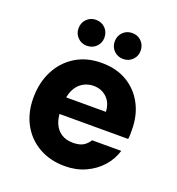

<svg xmlns="http://www.w3.org/2000/svg" viewBox="-132 -827 875 947"><g transform="rotate(20 305.5 -353.5)"><path d="M312 12Q235 12 176 -21.5Q117 -55 84.5 -114.5Q52 -174 52 -252Q52 -333 84.5 -395.5Q117 -458 175 -493.5Q233 -529 311 -529Q389 -529 445 -495.5Q501 -462 532 -403.5Q563 -345 563 -269Q563 -259 563 -247Q563 -235 561 -221H158V-309H412Q410 -355 382 -382Q354 -409 312 -409Q281 -409 255 -393Q229 -377 214.5 -345.5Q200 -314 200 -266V-236Q200 -199 212.5 -170.5Q225 -142 250 -126Q275 -110 310 -110Q345 -110 364.5 -122Q384 -134 396 -154H549Q535 -107 501.5 -69.5Q468 -32 419.5 -10Q371 12 312 12ZM211 -583Q183 -583 163.5 -602.5Q144 -622 144 -650Q144 -680 163.5 -699.5Q183 -719 211 -719Q241 -719 260.5 -699.5Q280 -680 280 -650Q280 -622 260.5 -602.5Q241 -583 211 -583ZM402 -583Q373 -583 353.5 -602.5Q334 -622 334 -650Q334 -680 353.5 -699.5Q373 -719 402 -719Q431 -719 450.5 -699.5Q470 -680 470 -650Q470 -622 450.5 -602.5Q431 -583 402 -583Z"/></g></svg>

Font: DM Sans 11pt Black
Style: Regular
Weight: 900
Version: Version 4.004;gftools[0.9.30]